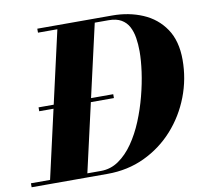

<svg xmlns="http://www.w3.org/2000/svg" viewBox="-120 -839 990 928"><g transform="rotate(-10 375.0 -375.0)"><path d="M61.5 -355.5V-374.5H428V-355.5ZM-38.5 0V-19.5H305Q353 -19.5 392.5 -46.8Q432 -74 463.8 -119.8Q495.5 -165.5 519 -222.5Q542.5 -279.5 558.2 -340Q574 -400.5 581.8 -456.8Q589.5 -513 589.5 -557Q589.5 -591.5 584.5 -622.8Q579.5 -654 566.8 -678.2Q554 -702.5 530 -716.5Q506 -730.5 468 -730.5H121.5V-750H489Q570.5 -750 638.2 -721.2Q706 -692.5 746.5 -632.8Q787 -573 787 -480.5Q787 -386.5 753.8 -300Q720.5 -213.5 660 -146Q599.5 -78.5 516.5 -39.2Q433.5 0 334 0ZM51 0 221 -750H404.5L234 0Z"/></g></svg>

Font: Bodoni Moda 11pt ExtraBold
Style: Italic
Weight: 800
Italic angle: -13°
Version: Version 2.004